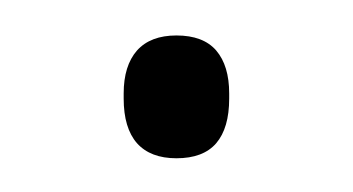

<svg xmlns="http://www.w3.org/2000/svg" viewBox="-20 -322 204 111"><path d="M82 -230.5Q67 -230.5 59.2 -239.2Q51.5 -248 51.5 -265V-268Q51.5 -284 59.2 -292.8Q67 -301.5 82 -301.5Q97.5 -301.5 105 -292.8Q112.5 -284 112.5 -268V-265Q112.5 -248 105 -239.2Q97.5 -230.5 82 -230.5Z"/></svg>

Font: Anek Odia ExtraLight
Style: Regular
Weight: 250
Designer: Yesha Goshar & Mahesh Sahu (Odia), Yesha Goshar (Latin)
Foundry: Ek Type
Version: Version 1.003